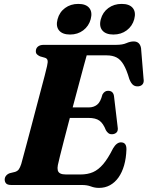

<svg xmlns="http://www.w3.org/2000/svg" viewBox="-20 -924 738 959"><path d="M262 -387.5H424Q447.5 -387.5 464.8 -400.8Q482 -414 491.5 -451.5Q497 -461.5 504 -466Q511 -470.5 519.5 -470.5Q533.5 -470.5 540.8 -463.2Q548 -456 549.5 -443L567.5 -291Q571 -271.5 562.5 -262.8Q554 -254 540 -253.5Q529 -253 521.5 -258.8Q514 -264.5 509 -273.5Q495.5 -308 476.5 -321.5Q457.5 -335 422.5 -335H246.5ZM389 0H37Q17.5 0 10.5 -7.8Q3.5 -15.5 3.5 -27Q3.5 -38 10.5 -46.5Q17.5 -55 29 -59L55.5 -65.5Q67.5 -69.5 73.8 -78Q80 -86.5 86 -104.5Q88.5 -114.5 96.2 -142.2Q104 -170 114.2 -209.2Q124.5 -248.5 136.8 -294.2Q149 -340 161 -386.2Q173 -432.5 184.2 -474Q195.5 -515.5 203.5 -547Q211.5 -578.5 215 -594Q220 -615 217.2 -623.8Q214.5 -632.5 204.5 -635.5L180 -642.5Q172 -646 165.5 -651.8Q159 -657.5 159 -668Q159 -682.5 169.2 -691.2Q179.5 -700 198.5 -700H560.5Q592 -700 611.2 -708.5Q630.5 -717 647.5 -717Q678.5 -717 684.5 -683.5L697 -531Q700 -514 693.2 -504.5Q686.5 -495 673 -493Q657 -491 646 -498.8Q635 -506.5 626 -529Q612.5 -575.5 597.2 -601.2Q582 -627 561.8 -637.2Q541.5 -647.5 513 -647.5H413Q408 -630 398.5 -595Q389 -560 376.8 -514Q364.5 -468 350.8 -416.8Q337 -365.5 323.5 -315Q310 -264.5 298.8 -220.2Q287.5 -176 279.5 -144.2Q271.5 -112.5 269 -99.5Q266 -84 268.5 -73.5Q271 -63 281 -57.8Q291 -52.5 309.5 -52.5H381.5Q417.5 -52.5 444.5 -64.2Q471.5 -76 495.5 -104.2Q519.5 -132.5 544.5 -182.5Q562.5 -213 584 -213Q612.5 -213 611.5 -177Q610 -133 599.8 -97.8Q589.5 -62.5 571.8 -37.5Q554 -12.5 529.5 1Q505 14.5 474.5 14.5Q453 14.5 434 7.2Q415 0 389 0ZM330 -751.5Q292 -751.5 275 -772Q258 -792.5 267.5 -828Q277 -863.5 305 -884Q333 -904.5 371 -904.5Q409.5 -904.5 426 -884Q442.5 -863.5 433 -828Q423.5 -793.5 395.8 -772.5Q368 -751.5 330 -751.5ZM546.5 -751.5Q508.5 -751.5 491.2 -772Q474 -792.5 483.5 -828Q493 -863 521.2 -883.8Q549.5 -904.5 587.5 -904.5Q626.5 -904.5 643.2 -884Q660 -863.5 650.5 -828Q641 -793.5 613 -772.5Q585 -751.5 546.5 -751.5Z"/></svg>

Font: Fraunces
Style: Bold Italic
Weight: 700
Italic angle: -16°
Version: Version 1.000;[b76b70a41]